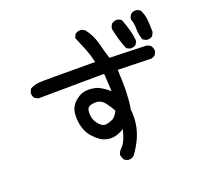

<svg xmlns="http://www.w3.org/2000/svg" viewBox="-145 -959 1291 1217"><g transform="rotate(-20 500.0 -350.5)"><path d="M516.1 87.4 496.6 77.6 495.1 76.7 494.1 75.2Q483.4 58.6 481.4 39.6V39.1V38.6Q483.9 20.5 511.2 -6.3Q533.7 -29.3 554.2 -107.9Q530.8 -94.2 508.8 -86.4Q480 -76.2 449.5 -80.1Q418.9 -84 396 -99.1Q374 -113.8 350.1 -139.6Q325.7 -166 313 -205.1Q299.8 -244.1 301.8 -293Q302.7 -318.4 311.5 -338.9Q320.3 -359.4 336.9 -375.5Q353 -391.1 369.6 -400.6Q386.2 -410.2 403.3 -414.1Q436.5 -420.9 478 -412.1Q515.6 -403.8 568.8 -357.9Q568.4 -369.1 567.9 -380.6Q567.4 -392.1 566.7 -403.8Q565.9 -415.5 565.2 -427.5Q564.5 -439.5 563.7 -451.9Q563 -464.4 562 -477.5L119.1 -473.6H117.7L116.7 -474.1L97.2 -483.9L95.7 -484.4L95.2 -485.4Q88.4 -493.2 85.7 -503.2Q83 -513.2 84 -524.9V-525.9L84.5 -526.9L94.2 -546.4L95.2 -548.3L96.7 -549.3Q123 -563.5 154.8 -566.4Q185.1 -569.3 534.7 -567.4Q523.4 -616.7 506.3 -660.2Q487.8 -706.5 468.3 -751.5L467.3 -753.9L468.3 -756.3L478 -775.9L479 -777.3L480 -778.3Q497.1 -791 521 -789.1H522L522.9 -788.6L542.5 -778.8L543.9 -778.3L544.4 -776.9Q582.5 -729 597.7 -670.4Q604.5 -643.1 612.3 -615.5Q620.1 -587.9 628.4 -561.5L877 -553.7H878.4L879.4 -553.2L898.9 -543.5L899.9 -543L900.9 -542Q916 -524.4 914.1 -500.5V-499.5L913.6 -498.5L903.8 -479L902.8 -477.1L900.9 -476.1L881.3 -466.3L880.4 -465.8H878.9L651.9 -471.7Q657.2 -380.4 654.3 -313.5Q653.3 -291 651.9 -271.2Q650.4 -251.5 648.2 -235.1Q646 -218.8 643.6 -206.1Q649.4 -160.2 642.6 -111.8Q635.3 -62.5 613.8 -15.1Q591.8 32.2 560.5 73.7L560.1 74.2L559.6 74.7Q542 89.8 518.1 87.9H517.1ZM513.7 -187.5Q536.1 -203.6 549.3 -233.4Q535.6 -261.2 509.8 -294.9Q483.4 -328.1 444.3 -325.7Q439.5 -325.2 435.3 -325Q431.2 -324.7 427.5 -324Q423.8 -323.2 420.4 -322.5Q417 -321.8 414.3 -320.8Q411.6 -319.8 409.2 -318.6Q406.7 -317.4 404.5 -316.2Q402.3 -314.9 400.6 -313.5Q398.9 -312 397.7 -310.5Q396.5 -309.1 395.5 -307.6Q385.7 -290.5 389.6 -256.3Q393.6 -222.2 419.4 -194.3Q427.7 -185.1 436.3 -179.7Q444.8 -174.3 452.9 -172.6Q460.9 -170.9 469.2 -172.9Q495.6 -178.2 513.7 -187.5ZM771 -571.8 751.5 -581.5 749.5 -582.5 748.5 -584.5Q733.9 -619.1 723.6 -654.8Q713.9 -689.9 706.1 -727.5V-728V-729Q708.5 -746.6 719.2 -759.8L719.7 -760.3Q735.4 -773.4 760.3 -771.5H761.2L762.2 -771L781.7 -761.2L784.2 -760.3L784.7 -757.8Q798.3 -722.7 809.6 -685.1Q820.3 -647.5 824.2 -606.9V-605.5L823.7 -604L814 -584.5L813.5 -583L812.5 -582.5Q804.7 -575.7 794.7 -573Q784.7 -570.3 772.9 -571.3H772ZM888.2 -587.4 868.7 -597.2 866.7 -598.1 865.7 -600.1Q851.6 -633.8 851.6 -672.9Q851.6 -710 840.3 -742.2L839.8 -743.7V-744.6Q842.3 -762.2 853 -775.4L853.5 -775.9Q861.3 -782.7 871.3 -785.4Q881.3 -788.1 893.1 -787.1H894L895 -786.6L914.6 -776.9L916.5 -775.9L917.5 -774.4Q926.3 -757.3 931.6 -738.8Q937 -720.2 938.5 -700.7Q941.4 -662.1 941.4 -623V-621.6L940.9 -620.6L931.2 -600.1L930.7 -599.1L929.7 -598.1Q921.9 -591.3 911.9 -588.6Q901.9 -585.9 890.1 -586.9H889.2Z"/></g></svg>

Font: NaikaiFont
Style: SemiBold
Weight: 600
Version: Version 1.89